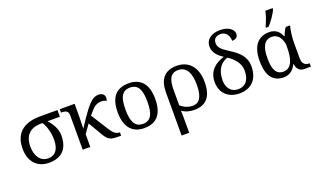

<svg xmlns="http://www.w3.org/2000/svg" viewBox="-95 -1400 3756 2244"><g transform="rotate(-20 1782.5 -278.0)"><path d="M535.2 -245.1C535.2 -332.5 475.6 -415.5 438 -453.1H592.8V-536.1H373C295.9 -536.1 218.3 -522 155.3 -478C114.7 -449.7 85 -407.7 67.9 -350.1C59.6 -321.3 55.2 -287.6 55.2 -250C55.2 -88.4 147 9.8 292 9.8C454.1 9.8 535.2 -79.1 535.2 -245.1ZM148.9 -242.2C148.9 -325.7 175.8 -378.4 214.8 -410.2C253.9 -441.9 305.7 -453.1 356 -453.1H376C388.2 -437 404.3 -406.7 416.5 -366.7C428.7 -326.7 438 -277.8 438 -225.1C438 -107.4 389.2 -42 301.8 -42C252.9 -42 214.4 -63 189 -98.1C163.1 -133.3 148.9 -183.6 148.9 -242.2Z M711.9 -425.8V0H806.2V-158.2L881.8 -264.2L980 -97.2C1033.2 -7.3 1059.1 0 1175.8 0H1189.9V-42H1187C1142.1 -42 1109.9 -69.3 1076.2 -124L939 -340.8L975.1 -382.8C1021 -436.5 1057.1 -456.1 1111.8 -456.1C1141.1 -456.1 1158.2 -446.8 1168 -437C1173.8 -446.3 1178.2 -461.9 1178.2 -477.1C1178.2 -513.7 1152.8 -541 1104 -541C1059.6 -541 1022 -520 979 -473.1C949.2 -440.9 914.1 -395 872.6 -333.5C851.6 -302.7 828.1 -267.6 802.2 -228C802.7 -249 803.7 -268.6 804.2 -287.6C805.7 -320.3 806.2 -356 806.2 -374V-536.1H622.1V-494.1H629.9C674.3 -494.1 711.9 -484.4 711.9 -425.8Z M1711.9 -269C1711.9 -362.8 1690.4 -432.1 1650.4 -478C1610.4 -523.9 1552.2 -545.9 1480 -545.9C1325.2 -545.9 1245.1 -456.1 1245.1 -269C1245.1 -175.3 1267.1 -105.5 1307.1 -59.1C1347.2 -12.7 1404.8 9.8 1477.1 9.8C1630.9 9.8 1711.9 -81.1 1711.9 -269ZM1341.8 -269C1341.8 -417 1377.4 -493.2 1478 -493.2C1528.3 -493.2 1562.5 -474.1 1584 -437C1605.5 -399.4 1614.7 -343.3 1614.7 -269C1614.7 -194.8 1606 -138.2 1584.5 -100.1C1563 -62 1529.3 -42 1479 -42C1378.4 -42 1341.8 -121.6 1341.8 -269Z M2322.3 -257.8C2322.3 -443.4 2224.1 -545.9 2079.1 -545.9C1924.3 -545.9 1855 -456.1 1855 -293V240.2H1949.2V48.8C1949.2 13.2 1948.7 -18.1 1947.3 -36.1C1990.2 -3.4 2042 9.8 2101.1 9.8C2170.9 9.8 2226.1 -10.3 2264.2 -53.7C2302.2 -96.7 2322.3 -164.1 2322.3 -257.8ZM1949.2 -101.1V-293C1949.2 -416.5 1977.5 -493.2 2077.1 -493.2C2178.2 -493.2 2225.1 -405.8 2225.1 -257.8C2225.1 -178.2 2212.4 -125 2190.9 -90.8C2168.9 -56.6 2137.7 -42 2101.1 -42C2038.6 -42 1990.2 -65.9 1949.2 -101.1Z M2807.1 -223.1C2807.1 -106 2755.4 -42 2663.1 -42C2575.7 -42 2524.9 -108.4 2524.9 -199.2C2524.9 -270 2542 -322.8 2567.9 -360.4C2593.8 -397.9 2630.4 -420.9 2668 -432.1C2736.3 -388.7 2807.1 -318.4 2807.1 -223.1ZM2431.2 -213.9C2431.2 -71.3 2528.8 9.8 2663.1 9.8C2805.2 9.8 2898.9 -78.6 2898.9 -243.2C2898.9 -358.9 2827.1 -428.7 2722.2 -495.1C2677.2 -523.9 2645.5 -545.4 2626 -567.4C2606 -588.9 2597.2 -610.4 2597.2 -639.2C2597.2 -687 2624.5 -719.2 2688 -719.2C2751 -719.2 2789.1 -665 2789.1 -598.1C2835.4 -598.1 2862.8 -618.7 2862.8 -661.1C2862.8 -684.6 2848.6 -710.9 2821.3 -731C2793.5 -750.5 2752 -765.1 2696.8 -765.1C2591.3 -765.1 2516.1 -714.8 2516.1 -624C2516.1 -549.8 2565.4 -499.5 2632.8 -456.1C2519.5 -422.4 2431.2 -351.1 2431.2 -213.9Z M3466.3 0H3550.3V-42H3542C3489.3 -42 3460 -75.7 3460 -134.8V-338.9C3460 -401.9 3473.6 -493.7 3486.3 -536.1H3433.1C3413.1 -511.2 3395.5 -476.1 3384.3 -440.9H3377.9C3352.1 -503.4 3306.2 -545.9 3228 -545.9C3162.1 -545.9 3107.4 -524.4 3069.3 -479C3031.2 -433.6 3009.3 -363.3 3009.3 -267.1C3009.3 -75.7 3081.1 9.8 3212.9 9.8C3290.5 9.8 3335.9 -35.6 3366.2 -97.2H3370.1C3376.5 -51.3 3400.9 0 3466.3 0ZM3106 -266.1C3106 -410.2 3147 -483.9 3240.2 -483.9C3269 -483.9 3295.9 -473.6 3317.9 -452.1C3339.8 -430.2 3356.9 -396.5 3366.2 -348.1V-309.1C3366.2 -236.8 3358.4 -173.8 3337.4 -127.9C3315.9 -82 3282.2 -54.2 3230 -54.2C3141.6 -54.2 3106 -124 3106 -266.1ZM3212.4 -606H3245.1C3265.6 -628.4 3292.5 -662.6 3316.4 -697.8C3339.8 -731.9 3358.4 -764.6 3363.3 -784.2V-795.9H3273.4C3264.6 -746.1 3234.9 -664.6 3212.4 -621.1Z"/></g></svg>

Font: The Erased English
Style: Regular
Weight: 400
Designer: Monotype Design team + ligartures altered by 180 Amsterdam
Foundry: Monotype Imaging Inc.
Version: Version 1.030;Glyphs 3.1.2 (3151)